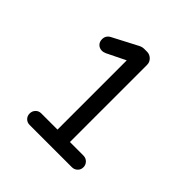

<svg xmlns="http://www.w3.org/2000/svg" viewBox="-183 -846 994 994"><g transform="rotate(45 314.0 -349.0)"><path d="M486 -85Q504 -85 516.5 -72.5Q529 -60 529 -42Q529 -24 516.5 -12Q504 0 486 0H177Q159 0 147 -12Q135 -24 135 -42Q135 -60 147 -72.5Q159 -85 177 -85H296V-592L194 -542Q180 -536 171 -536Q152 -536 140 -548Q128 -560 128 -579Q128 -607 154 -620L290 -691Q304 -698 318 -698H339Q358 -698 372.5 -684Q387 -670 387 -650V-85Z"/></g></svg>

Font: Varela Round
Style: Regular
Weight: 400
Designer: Joe Prince
Foundry: Joe Prince
Version: Version 1.000